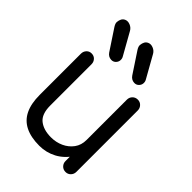

<svg xmlns="http://www.w3.org/2000/svg" viewBox="-227 -894 1013 1013"><g transform="rotate(45 279.5 -387.0)"><path d="M253 10Q190 10 148 -11Q106 -32 85.5 -74.5Q65 -117 65 -182V-489Q65 -506 76 -518Q87 -530 104 -530Q122 -530 133 -518Q144 -506 144 -489V-181Q144 -117 177 -91Q210 -65 265 -65Q303 -65 335.5 -80Q368 -95 388 -122.5Q408 -150 408 -188V-489Q408 -506 419.5 -518Q431 -530 449 -530Q466 -530 477.5 -518Q489 -506 489 -489V-31Q489 -14 477.5 -2Q466 10 449 10Q431 10 419.5 -2Q408 -14 408 -31V-103L425 -86Q393 -37 348.5 -13.5Q304 10 253 10ZM200 -579Q179 -580 166 -599L90 -714Q85 -722 82.5 -729Q80 -736 81 -743Q82 -755 87.5 -765.5Q93 -776 105 -781Q119 -787 136.5 -780Q154 -773 163 -757L231 -636Q238 -625 237 -612Q236 -598 225.5 -588Q215 -578 200 -579ZM372 -579Q351 -580 338 -599L262 -714Q257 -722 254.5 -729Q252 -736 253 -743Q254 -755 259.5 -765.5Q265 -776 277 -781Q291 -787 308.5 -780Q326 -773 335 -757L403 -636Q410 -625 409 -612Q408 -598 397.5 -588Q387 -578 372 -579Z"/></g></svg>

Font: National Park
Style: Regular
Weight: 400
Designer: Andrea Herstowski, Ben Hoepner
Version: Version 1.009